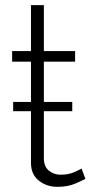

<svg xmlns="http://www.w3.org/2000/svg" viewBox="-20 -718 362 744"><path d="M31 -287V-323H100V-479H27V-520H100V-698H150V-520H271V-479H150V-323H260V-287H150V-99Q152 -70 171 -55.5Q190 -41 215 -41Q246 -41 269 -51.5Q292 -62 296 -65L311 -25Q304 -21 274 -7.5Q244 6 202 6Q161 6 130.5 -18Q100 -42 100 -87V-287Z"/></svg>

Font: Raleway Light
Style: Regular
Weight: 300
Designer: Matt McInerney, Pablo Impallari, Rodrigo Fuenzalida
Foundry: Matt McInerney, Pablo Impallari, Rodrigo Fuenzalida
Version: Version 4.026